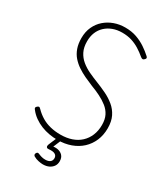

<svg xmlns="http://www.w3.org/2000/svg" viewBox="-326 -1291 1496 1706"><g transform="rotate(30 422.0 -438.0)"><path d="M410 19Q368 19 325 11.5Q282 4 242 -12Q202 -28 166.5 -53Q131 -78 104 -113Q96 -122 96 -129.5Q96 -137 105 -145Q115 -154 122.5 -154.5Q130 -155 142 -142Q175 -108 215.5 -83.5Q256 -59 305 -47Q354 -35 410 -35Q473 -35 524 -52.5Q575 -70 611.5 -104Q648 -138 668 -186Q688 -234 688 -294Q688 -351 668 -390.5Q648 -430 612 -458.5Q576 -487 531 -509.5Q486 -532 435 -551Q391 -569 349.5 -588.5Q308 -608 270.5 -633Q233 -658 204 -691Q175 -724 159 -769Q143 -814 143 -872Q143 -937 166.5 -988Q190 -1039 230.5 -1074.5Q271 -1110 323.5 -1129Q376 -1148 435 -1148Q501 -1148 553 -1129.5Q605 -1111 647.5 -1082.5Q690 -1054 725 -1022Q734 -1014 734 -1006.5Q734 -999 725 -991Q716 -981 708 -981Q700 -981 689 -989Q651 -1021 613 -1044.5Q575 -1068 532 -1081.5Q489 -1095 435 -1095Q383 -1095 340 -1079Q297 -1063 265.5 -1033.5Q234 -1004 217.5 -963.5Q201 -923 201 -872Q201 -811 222.5 -768Q244 -725 281 -694.5Q318 -664 365 -642Q412 -620 461 -601Q512 -581 563 -556.5Q614 -532 656 -497.5Q698 -463 722.5 -413.5Q747 -364 747 -294Q747 -224 722.5 -166.5Q698 -109 653.5 -67.5Q609 -26 547 -3.5Q485 19 410 19ZM406 272Q389 272 361.5 266.5Q334 261 310 247Q302 241 300.5 233.5Q299 226 304 217Q309 208 315 206Q321 204 330 207Q345 214 364 219.5Q383 225 404 225Q435 225 452.5 212Q470 199 470 173Q470 148 449 136Q428 124 385 129Q377 130 372 128.5Q367 127 363 122Q359 115 359.5 109Q360 103 363 94L404 -4H448L401 108L384 94Q422 83 453.5 89Q485 95 504.5 116Q524 137 524 173Q524 204 509 225.5Q494 247 468 259.5Q442 272 406 272Z"/></g></svg>

Font: Playwrite CL ExtraLight
Style: Regular
Weight: 200
Designer: Veronika Burian, José Scaglione
Foundry: TypeTogether
Version: Version 1.002